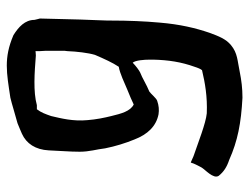

<svg xmlns="http://www.w3.org/2000/svg" viewBox="-104 -534 734 565"><g transform="rotate(-90 262.5 -251.0)"><path d="M28 26C40 41 54 50 75 57C131 82 183 92 258 96C286 96 309 93 334 88C367 81 389 82 413 62C431 47 439 26 449 -1C463 -42 474 -88 479 -148C483 -192 485 -240 485 -291V-300C486 -320 486 -339 487 -355L488 -381L491 -500C490 -505 488 -510 487 -516C487 -544 466 -563 442 -578C374 -607 332 -598 258 -587C237 -582 213 -574 183 -566C172 -562 162 -557 152 -553C123 -540 105 -513 103 -474C102 -444 99 -414 99 -383C99 -354 106 -334 109 -308C115 -278 124 -249 135 -222C150 -183 174 -158 209 -151C222 -149 235 -150 249 -155C256 -157 270 -174 276 -178C296 -186 316 -199 332 -205C337 -207 352 -218 361 -227C368 -219 370 -194 370 -176V-167C369 -122 363 -84 349 -45C346 -37 344 -29 339 -23C301 -14 261 -7 212 -9C182 -12 127 -34 86 -48C76 -52 69 -56 67 -56C64 -45 59 -37 53 -25C47 -14 18 10 28 26ZM192 -360C188 -402 197 -437 204 -467C210 -484 214 -496 224 -509H236C276 -520 331 -516 382 -512C387 -512 395 -513 395 -513C395 -504 395 -494 396 -484V-427C396 -425 395 -422 395 -419C394 -392 390 -358 384 -338C372 -310 361 -286 349 -268C330 -265 301 -251 282 -243C266 -237 249 -229 238 -224C218 -234 211 -261 204 -290C199 -310 194 -334 192 -360Z"/></g></svg>

Font: Vapor
Style: Regular
Weight: 400
Foundry: Cannot Into Space Fonts
Version: Version 0.179